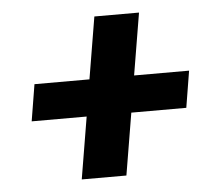

<svg xmlns="http://www.w3.org/2000/svg" viewBox="-42 -627 659 574"><g transform="rotate(-5 288.0 -340.0)"><path d="M315 -99 346 -285H511L529 -395H364L395 -581H261L230 -395H65L47 -285H212L181 -99Z"/></g></svg>

Font: Iosevka Sparkle Heavy
Style: Italic
Weight: 900
Italic angle: -9°
Designer: Belleve Invis
Foundry: Belleve Invis
Version: Version 4.5.0; ttfautohint (v1.8.3)